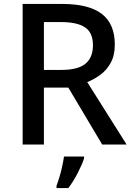

<svg xmlns="http://www.w3.org/2000/svg" viewBox="-20 -827 673 975"><path d="M295 -807Q432 -807 497.5 -756Q563 -705 563 -601Q563 -546 542.5 -508.5Q522 -471 490 -447.5Q458 -424 423 -410L623 -93H499L327 -382H203V-93H95V-807ZM288 -715H203V-472H293Q376 -472 414 -503.5Q452 -535 452 -597Q452 -661 412 -688Q372 -715 288 -715ZM407 -23Q398 6 375.5 50Q353 94 327 128H267V116Q274 98 282 71.5Q290 45 296 17Q302 -11 305 -32H407Z"/></svg>

Font: Noto Sans Kannada UI Medium
Style: Regular
Weight: 500
Designer: Jelle Bosma - Monotype Design Team
Foundry: Monotype Imaging Inc.
Version: Version 2.005; ttfautohint (v1.8.4.7-5d5b)